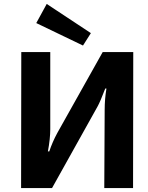

<svg xmlns="http://www.w3.org/2000/svg" viewBox="-20 -954 750 974"><path d="M401 -723 164 -837 217 -934 441 -786ZM509 0 511 -396Q511 -452 520 -505H514Q488 -437 475 -414L244 0H87L88 -690H235V-299Q235 -250 223 -186H230Q246 -234 271 -280L501 -690H656L655 0Z"/></svg>

Font: Taylor Sans Bold LRS
Style: Bold
Weight: 700
Italic angle: -8°
Designer: Natanael Gama
Version: Version 1.001 September 8, 2015